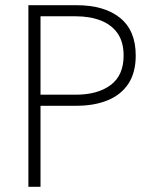

<svg xmlns="http://www.w3.org/2000/svg" viewBox="-20 -717 584 737"><path d="M135.5 0H89V-697H274Q381 -697 441 -648.2Q501 -599.5 501 -504Q501 -438 472.5 -395.2Q444 -352.5 392.8 -331.8Q341.5 -311 274 -311H135.5ZM270 -353.5Q355.5 -353.5 405 -390.8Q454.5 -428 454.5 -503.5Q454.5 -555.5 431.5 -588.8Q408.5 -622 367 -638.2Q325.5 -654.5 270 -654.5H135.5V-353.5Z"/></svg>

Font: Acari Sans Neue Light
Style: Regular
Weight: 300
Designer: Alfredo Marco Pradil (font), Cristiano Sobral (main changes)
Foundry: Hanken Design Co. (font), Cristiano Sobral (main changes)
Version: Version 2.459;March 19, 2022;FontCreator 14.0.0.2808 64-bit;